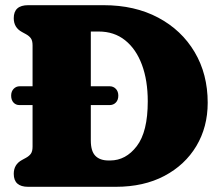

<svg xmlns="http://www.w3.org/2000/svg" viewBox="-20 -720 848 740"><path d="M33 -50Q33 -86.5 65 -103.5L80.5 -112Q93 -119 99.2 -128Q105.5 -137 105.5 -155V-315H55Q41 -315 32 -324.8Q23 -334.5 23 -351.5Q23 -367.5 32.5 -377.5Q42 -387.5 56 -387.5H105.5V-545Q105.5 -563 99.2 -572Q93 -581 80.5 -588L65 -596.5Q33 -613.5 33 -650Q33 -700 88.5 -700H379.5Q499.5 -700 589.8 -652Q680 -604 730.2 -519.2Q780.5 -434.5 780.5 -324Q780.5 -230.5 736.8 -157.2Q693 -84 613.5 -42Q534 0 426 0H88.5Q33 0 33 -50ZM404.5 -101.5Q465 -101.5 507.2 -156.8Q549.5 -212 549.5 -329.5Q549.5 -410 527 -470.5Q504.5 -531 462.2 -564.8Q420 -598.5 360.5 -598.5H330V-387.5H402.5Q417 -387.5 426.5 -377.5Q436 -367.5 436 -351.5Q436 -334.5 426.5 -324.8Q417 -315 402.5 -315H330V-178.5Q330 -137.5 347.5 -119.5Q365 -101.5 398.5 -101.5Z"/></svg>

Font: Fraunces 72pt SuperSoft Black
Style: Regular
Weight: 900
Version: Version 1.000;[0bf87f6ff]